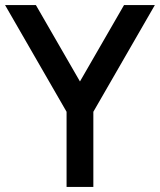

<svg xmlns="http://www.w3.org/2000/svg" viewBox="-20 -740 633 760"><path d="M349.5 0H243.5V-297.5L0 -720H122L296.5 -417.5L471 -720H593L349.5 -297.5Z"/></svg>

Font: Hauora SemiBold
Style: Regular
Weight: 600
Designer: Wayne Shih
Foundry: WCYS
Version: Version 1.001